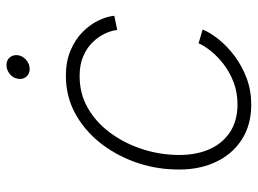

<svg xmlns="http://www.w3.org/2000/svg" viewBox="-118 -642 770 573"><g transform="rotate(-90 266.5 -356.0)"><path d="M240.2 9.3Q178.7 9.3 134.3 -20Q89.8 -49.3 66.9 -101.3Q43.9 -153.3 46.9 -221.2Q48.8 -283.2 70.1 -340.8Q91.3 -398.4 128.4 -444.3Q165.5 -490.2 215.8 -517.1Q266.1 -543.9 326.2 -543.9Q369.1 -543.9 401.9 -530Q434.6 -516.1 456.8 -494.1Q479 -472.2 491.2 -447Q503.4 -421.9 505.4 -399.4L462.9 -390.6Q461.4 -407.7 452.4 -427Q443.4 -446.3 426.8 -463.6Q410.2 -481 385 -491.9Q359.9 -502.9 325.7 -502.9Q273.4 -502.9 231.2 -479Q189 -455.1 158.2 -414.3Q127.4 -373.5 109.9 -323Q92.3 -272.5 90.3 -219.2Q87.9 -163.6 104.7 -121.3Q121.6 -79.1 156.2 -55.4Q190.9 -31.7 241.2 -31.7Q276.4 -31.7 306.6 -43.2Q336.9 -54.7 360.4 -72.8Q383.8 -90.8 399.9 -110.8Q416 -130.9 423.3 -147.9L464.4 -135.7Q455.1 -112.8 434.8 -87.6Q414.6 -62.5 385.5 -40.5Q356.4 -18.6 319.6 -4.6Q282.7 9.3 240.2 9.3ZM346.7 -651.9Q332 -651.9 323.5 -662.1Q314.9 -672.4 317.4 -686.5Q319.3 -701.2 331.5 -711.2Q343.8 -721.2 358.4 -721.2Q373 -721.2 381.3 -711.2Q389.6 -701.2 387.7 -686.5Q385.3 -672.4 373.3 -662.1Q361.3 -651.9 346.7 -651.9Z"/></g></svg>

Font: Inter 20pt ExtraLight
Style: Italic
Weight: 250
Italic angle: -9.3988°
Version: Version 4.001;git-66647c0bb